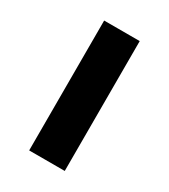

<svg xmlns="http://www.w3.org/2000/svg" viewBox="-124 -524 519 589"><g transform="rotate(30 135.5 -230.0)"><path d="M72 -460H198V0H72Z"/></g></svg>

Font: Von Semi
Style: Regular
Weight: 600
Version: Version 4.000; ttfautohint (v1.8.4.7-5d5b)